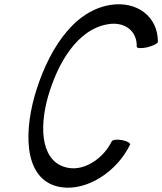

<svg xmlns="http://www.w3.org/2000/svg" viewBox="-20 -845 751 889"><path d="M711 -651C712 -768 614 -842 490 -822C308 -792 195 -591 140 -400C86 -206 99 -2 265 22C383 39 521 -49 582 -175C585 -182 569 -192 546 -196C522 -201 501 -198 497 -190C459 -112 374 -56 301 -67C171 -86 159 -247 203 -400C247 -551 337 -710 481 -733C558 -746 616 -700 613 -629C613 -621 635 -620 662 -626C689 -633 711 -644 711 -651Z"/></svg>

Font: Nupuram Condensed Oblique
Style: Regular
Weight: 400
Width: 3
Designer: Santhosh Thottingal (santhosh.thottingal@gmail.com)
Foundry: SMC
Version: Version 1.000